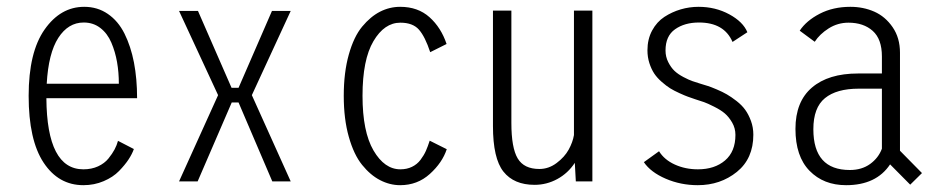

<svg xmlns="http://www.w3.org/2000/svg" viewBox="-20 -532 2740 563"><path d="M372.5 -95Q367.5 -80.5 357 -64.5Q346.5 -48.5 329 -30.5Q311.5 -12.5 284 -0.8Q256.5 11 224.5 11Q151.5 11 107.8 -55.2Q64 -121.5 64 -251Q64 -379 110.8 -445.5Q157.5 -512 227 -512Q266 -512 296.2 -491.2Q326.5 -470.5 345 -433.5Q363.5 -396.5 372.8 -348.8Q382 -301 382 -244H116Q117.5 -35.5 224.5 -35.5Q248.5 -35.5 267.5 -44.2Q286.5 -53 298 -67.2Q309.5 -81.5 316 -93.8Q322.5 -106 326 -119ZM225.5 -466Q180 -466 151 -421Q122 -376 117 -286.5H328.5Q328.5 -320 323.2 -350Q318 -380 306.5 -407Q295 -434 274.2 -450Q253.5 -466 225.5 -466Z M832.5 -500 718.5 -253 832.5 0H778.5L679.5 -231.5H659.5L559.5 0H505L619.5 -253L505 -500H560.5L659 -274.5H679.5L777.5 -500Z M1290 -94.5Q1277 -55 1240.5 -22Q1204 11 1153.5 11Q1123 11 1094.5 -3.8Q1066 -18.5 1041.8 -48.5Q1017.5 -78.5 1002.8 -130.8Q988 -183 988 -251Q988 -319.5 1002.8 -372Q1017.5 -424.5 1042 -454Q1066.5 -483.5 1094.5 -497.8Q1122.5 -512 1153.5 -512Q1205.5 -512 1239.5 -481.5Q1273.5 -451 1289.5 -403L1241.5 -379Q1226.5 -424.5 1208.5 -445Q1190.5 -465.5 1154 -465.5Q1107 -465.5 1075 -411.2Q1043 -357 1043 -251Q1043 -146 1075.2 -90.8Q1107.5 -35.5 1154 -35.5Q1173 -35.5 1188 -42.8Q1203 -50 1213 -63.2Q1223 -76.5 1228.8 -89.5Q1234.5 -102.5 1240 -119.5Z M1547.5 10Q1487 10 1456.2 -28.8Q1425.5 -67.5 1425.5 -162.5V-501H1479.5V-171.5Q1479.5 -98.5 1498 -67.5Q1516.5 -36.5 1561.5 -36.5Q1589 -36.5 1612.2 -54Q1635.5 -71.5 1647.5 -93.2Q1659.5 -115 1663 -136V-501H1717V0H1668.5L1665.5 -54.5Q1645.5 -24 1614.2 -7Q1583 10 1547.5 10Z M2026 11Q1976 11 1932 -8Q1888 -27 1868 -56.5L1912.5 -88.5Q1928 -63.5 1958.8 -49.5Q1989.5 -35.5 2026.5 -35.5Q2075.5 -35.5 2106 -61.5Q2136.5 -87.5 2136.5 -136.5Q2136.5 -156 2126.8 -172.8Q2117 -189.5 2105.2 -199.5Q2093.5 -209.5 2074 -219.2Q2054.5 -229 2044.5 -232.5Q2034.5 -236 2018.5 -241Q2005.5 -245.5 1997 -248.5Q1988.5 -251.5 1972.5 -258.8Q1956.5 -266 1945.2 -273Q1934 -280 1920.5 -291.8Q1907 -303.5 1898.5 -316.2Q1890 -329 1884.2 -346.8Q1878.5 -364.5 1878.5 -384.5Q1878.5 -417 1892.2 -442.5Q1906 -468 1928.2 -482.5Q1950.5 -497 1976 -504.5Q2001.5 -512 2028.5 -512Q2078 -512 2118.5 -490Q2159 -468 2171.5 -437.5L2128 -409Q2103.5 -466 2029.5 -466Q1987.5 -466 1959.5 -446.2Q1931.5 -426.5 1931.5 -384Q1931.5 -365.5 1939.5 -349.8Q1947.5 -334 1957.8 -324.2Q1968 -314.5 1984.2 -306Q2000.5 -297.5 2010.2 -294.2Q2020 -291 2034 -286.5Q2047 -282.5 2055.2 -280Q2063.5 -277.5 2081.2 -270Q2099 -262.5 2111.5 -255.2Q2124 -248 2139.8 -235.8Q2155.5 -223.5 2165.2 -210Q2175 -196.5 2182 -177.5Q2189 -158.5 2189 -137Q2189 -67 2140.8 -28Q2092.5 11 2026 11Z M2649 9.5 2590 -50Q2549.5 11 2461 11Q2395 11 2353.8 -31.2Q2312.5 -73.5 2312.5 -154Q2312.5 -234 2360.8 -275.2Q2409 -316.5 2496 -316.5H2566V-366.5Q2566 -417.5 2539 -441.5Q2512 -465.5 2468 -465.5Q2436.5 -465.5 2410 -448.8Q2383.5 -432 2369 -409.5L2325 -442Q2344.5 -471.5 2383.8 -491.8Q2423 -512 2473.5 -512Q2511.5 -512 2543.8 -497.8Q2576 -483.5 2597.5 -452.2Q2619 -421 2619 -377.5V-90L2683.5 -24.5ZM2472 -33.5Q2507 -33.5 2531.5 -51.2Q2556 -69 2566 -96V-272H2498Q2433 -272 2399 -244.2Q2365 -216.5 2365 -153Q2365 -33.5 2472 -33.5Z"/></svg>

Font: League Mono Condensed UltraLight
Style: Regular
Weight: 200
Width: 1
Designer: Tyler Finck
Foundry: The League of Moveable Type / Tyler Finck
Version: Version 2.210